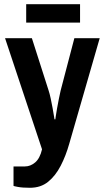

<svg xmlns="http://www.w3.org/2000/svg" viewBox="-20 -707 496 909"><path d="M122 182Q86 182 65 178Q44 174 44 173V81H98Q124 81 146.5 62Q169 43 179 0L4 -526H131L210 -279Q215 -264 220 -241Q225 -218 229 -195.5Q233 -173 235.5 -157.5Q238 -142 238 -142H242Q242 -142 244 -156.5Q246 -171 250 -193Q254 -215 258.5 -238Q263 -261 267 -278L332 -526H452L308 -27Q292 30 267.5 77.5Q243 125 208 153.5Q173 182 122 182ZM104 -600V-687H359V-600Z"/></svg>

Font: Archivo Narrow
Style: Bold
Weight: 700
Designer: Hector Gatti
Foundry: Omnibus-Type
Version: Version 3.002